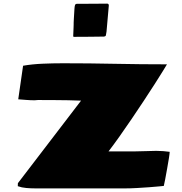

<svg xmlns="http://www.w3.org/2000/svg" viewBox="-20 -1044 1009 1064"><path d="M176.3 0Q150.9 0 125.5 -2.2Q100.1 -4.4 78.6 -12.2L79.1 -28.8L429.2 -486.3Q400.9 -487.8 357.2 -488.5Q313.5 -489.3 268.3 -489.5Q223.1 -489.7 189.9 -489.7Q185.1 -489.7 180.9 -489Q176.8 -488.3 171.9 -488.3Q148.9 -488.3 125.7 -490.2Q102.5 -492.2 81.1 -493.7L107.9 -679.7Q158.2 -688.5 215.3 -690.9Q272.5 -693.4 329.6 -693.4Q474.6 -693.4 617.9 -690.4Q761.2 -687.5 905.3 -687.5Q900.4 -678.7 882.3 -649.7Q864.3 -620.6 837.2 -578.1Q810.1 -535.6 777.1 -485.8Q744.1 -436 709.5 -384.8Q674.8 -333.5 641.8 -287.1Q608.9 -240.7 581.5 -205.1H729.5Q759.3 -205.1 787.8 -206.5Q816.4 -208 845.7 -208Q865.7 -208 884.8 -206.5Q903.8 -205.1 920.4 -202.6Q920.4 -195.3 916.3 -168.7Q912.1 -142.1 906.2 -109.6Q900.4 -77.1 895.3 -49.8Q890.1 -22.5 887.7 -13.7Q883.3 -13.2 860.6 -11Q837.9 -8.8 805.2 -6.3Q772.5 -3.9 737.8 -2Q703.1 0 674.3 0ZM390.6 -839.8Q385.7 -839.8 385.7 -842.8V-844.7Q387.2 -879.4 387.7 -892.6Q388.2 -905.8 388.2 -909.4Q388.2 -913.1 388.2 -917.7Q388.2 -922.4 389.2 -938.7Q390.1 -955.1 392.6 -995.1Q393.6 -1010.3 395.8 -1016.1Q397.9 -1022 405.8 -1022.9Q446.3 -1022.9 490.5 -1023.2Q534.7 -1023.4 573.7 -1023.9Q583 -1023.9 583 -1013.2L570.3 -868.7Q568.4 -853.5 566.7 -847.9Q564.9 -842.3 556.6 -841.3Q517.6 -840.8 476.3 -840.3Q435.1 -839.8 390.6 -839.8Z"/></svg>

Font: Seymour One
Style: Regular
Weight: 400
Designer: Vernon Adams
Foundry: Vernon Adams
Version: Version 1.100; ttfautohint (v1.8.4.7-5d5b);gftools[0.9.33]